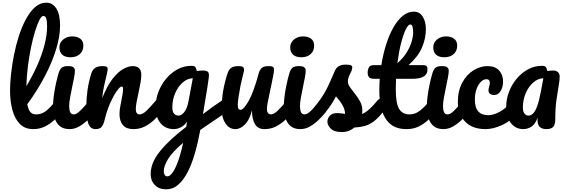

<svg xmlns="http://www.w3.org/2000/svg" viewBox="-20 -960 4226 1435"><path d="M228 5Q166 5 128 -34Q90 -73 72.5 -138.5Q55 -204 55 -282Q55 -337 62.5 -406Q70 -475 84.5 -549Q99 -623 121.5 -692.5Q144 -762 174.5 -818Q205 -874 242.5 -907Q280 -940 326 -940Q373 -940 401 -896.5Q429 -853 429 -768Q429 -688 399 -590.5Q369 -493 314 -388Q259 -283 184 -181Q192 -139 207.5 -122Q223 -105 249 -105Q293 -105 325.5 -132Q358 -159 400 -209Q408 -218 414.5 -220.5Q421 -223 427 -223Q441 -223 448 -210.5Q455 -198 455 -178Q455 -164 452 -147.5Q449 -131 436 -116Q414 -89 383.5 -61Q353 -33 314.5 -14Q276 5 228 5ZM304 -841Q290 -841 274 -809.5Q258 -778 241.5 -724Q225 -670 211 -602Q197 -534 188 -460.5Q179 -387 177 -316Q222 -390 257 -468Q292 -546 312 -622Q332 -698 332 -765Q332 -805 325 -823Q318 -841 304 -841Z M508 -532Q465 -532 444.5 -552Q424 -572 424 -606Q424 -641 452 -664.5Q480 -688 520 -688Q556 -688 579.5 -671Q603 -654 603 -619Q603 -579 576.5 -555.5Q550 -532 508 -532ZM500 5Q454 5 427 -17.5Q400 -40 388 -78.5Q376 -117 376 -163Q376 -193 381 -235Q386 -277 395.5 -323Q405 -369 417 -410Q426 -441 440.5 -453.5Q455 -466 489 -466Q520 -466 530 -456Q540 -446 540 -432Q540 -414 533.5 -379.5Q527 -345 518.5 -305.5Q510 -266 503.5 -228.5Q497 -191 497 -167Q497 -139 504.5 -122Q512 -105 532 -105Q551 -105 579 -132Q607 -159 649 -209Q657 -218 663.5 -220.5Q670 -223 676 -223Q690 -223 697 -210.5Q704 -198 704 -178Q704 -164 701 -147.5Q698 -131 685 -116Q663 -89 633.5 -61Q604 -33 570.5 -14Q537 5 500 5Z M694 5Q655 5 640 -36.5Q625 -78 625 -163Q625 -223 634 -286Q643 -349 662 -410Q671 -439 691 -452.5Q711 -466 749 -466Q769 -466 777 -461Q785 -456 785 -442Q785 -435 780.5 -414Q776 -393 770 -370Q764 -346 756.5 -311.5Q749 -277 744 -226Q780 -318 821 -370.5Q862 -423 901.5 -444.5Q941 -466 971 -466Q1036 -466 1036 -401Q1036 -375 1030 -340Q1024 -305 1015.5 -268Q1007 -231 1001 -198.5Q995 -166 995 -145Q995 -105 1024 -105Q1046 -105 1074.5 -132Q1103 -159 1145 -209Q1153 -218 1159.5 -220.5Q1166 -223 1172 -223Q1186 -223 1193 -210.5Q1200 -198 1200 -178Q1200 -164 1197 -147.5Q1194 -131 1181 -116Q1159 -89 1129 -61Q1099 -33 1061 -14Q1023 5 976 5Q924 5 898.5 -25Q873 -55 873 -110Q873 -135 880 -170.5Q887 -206 893.5 -241Q900 -276 900 -297Q900 -313 889 -313Q877 -313 853.5 -280.5Q830 -248 805.5 -194Q781 -140 765 -75Q754 -28 739.5 -11.5Q725 5 694 5Z M1221 455Q1169 455 1137.5 423Q1106 391 1106 341Q1106 310 1116.5 275Q1127 240 1155.5 198Q1184 156 1236.5 104Q1289 52 1372 -12Q1375 -31 1378 -51Q1360 -23 1332.5 -9Q1305 5 1279 5Q1216 5 1179.5 -40Q1143 -85 1143 -158Q1143 -219 1164.5 -274.5Q1186 -330 1223 -373.5Q1260 -417 1308 -442.5Q1356 -468 1409 -468Q1433 -468 1440 -458.5Q1447 -449 1451 -429Q1462 -431 1473.5 -432Q1485 -433 1495 -433Q1524 -433 1534.5 -422.5Q1545 -412 1540 -377Q1530 -302 1518 -235Q1506 -168 1497 -107Q1530 -133 1567 -159.5Q1604 -186 1645 -213Q1658 -221 1668 -221Q1682 -221 1689 -208Q1696 -195 1696 -177Q1696 -154 1689 -141Q1682 -128 1667 -118Q1618 -85 1569.5 -52Q1521 -19 1477 11Q1460 105 1436.5 186Q1413 267 1382 327Q1351 387 1311.5 421Q1272 455 1221 455ZM1315 -96Q1336 -96 1357.5 -122.5Q1379 -149 1389 -204L1421 -375Q1380 -374 1345 -343Q1310 -312 1289 -263Q1268 -214 1268 -157Q1268 -126 1280.5 -111Q1293 -96 1315 -96ZM1204 319Q1204 334 1210 346Q1216 358 1232 358Q1247 358 1266 335Q1285 312 1306.5 257Q1328 202 1349 107Q1267 177 1235.5 229.5Q1204 282 1204 319Z M1739 5Q1694 5 1665.5 -37Q1637 -79 1637 -140Q1637 -217 1647.5 -279Q1658 -341 1680 -410Q1689 -438 1706.5 -452Q1724 -466 1765 -466Q1788 -466 1796 -459Q1804 -452 1804 -438Q1804 -431 1799 -411Q1794 -391 1788 -366Q1782 -341 1777 -317Q1769 -274 1763 -235.5Q1757 -197 1757 -177Q1757 -155 1762.5 -147Q1768 -139 1778 -139Q1800 -139 1837.5 -204Q1875 -269 1913 -410Q1921 -439 1937 -452.5Q1953 -466 1987 -466Q2010 -466 2019 -460.5Q2028 -455 2028 -440Q2028 -426 2022.5 -397Q2017 -368 2009.5 -332Q2002 -296 1994 -259Q1986 -222 1980.5 -192Q1975 -162 1975 -145Q1975 -125 1983.5 -115Q1992 -105 2004 -105Q2026 -105 2054.5 -132Q2083 -159 2125 -209Q2133 -218 2139.5 -220.5Q2146 -223 2152 -223Q2166 -223 2173 -210.5Q2180 -198 2180 -178Q2180 -164 2177 -147.5Q2174 -131 2161 -116Q2139 -89 2109 -61Q2079 -33 2041 -14Q2003 5 1956 5Q1907 5 1885 -33.5Q1863 -72 1863 -136Q1846 -66 1811.5 -30.5Q1777 5 1739 5Z M2233 -532Q2190 -532 2169.5 -552Q2149 -572 2149 -606Q2149 -641 2177 -664.5Q2205 -688 2245 -688Q2281 -688 2304.5 -671Q2328 -654 2328 -619Q2328 -579 2301.5 -555.5Q2275 -532 2233 -532ZM2225 5Q2179 5 2152 -17.5Q2125 -40 2113 -78.5Q2101 -117 2101 -163Q2101 -193 2106 -235Q2111 -277 2120.5 -323Q2130 -369 2142 -410Q2151 -441 2165.5 -453.5Q2180 -466 2214 -466Q2245 -466 2255 -456Q2265 -446 2265 -432Q2265 -414 2258.5 -379.5Q2252 -345 2243.5 -305.5Q2235 -266 2228.5 -228.5Q2222 -191 2222 -167Q2222 -139 2229.5 -122Q2237 -105 2257 -105Q2276 -105 2304 -132Q2332 -159 2374 -209Q2382 -218 2388.5 -220.5Q2395 -223 2401 -223Q2415 -223 2422 -210.5Q2429 -198 2429 -178Q2429 -164 2426 -147.5Q2423 -131 2410 -116Q2388 -89 2358.5 -61Q2329 -33 2295.5 -14Q2262 5 2225 5Z M2534 27Q2477 27 2452 1Q2427 -25 2427 -51Q2427 -74 2444.5 -94.5Q2462 -115 2502 -115Q2516 -115 2528.5 -113Q2541 -111 2559 -109Q2558 -137 2546.5 -161Q2535 -185 2519.5 -205Q2504 -225 2491 -240Q2457 -175 2424.5 -136Q2392 -97 2363 -68Q2344 -50 2327 -49.5Q2310 -49 2299.5 -61Q2289 -73 2288.5 -91Q2288 -109 2303 -127Q2326 -155 2350 -185Q2374 -215 2399 -255Q2419 -287 2440 -333.5Q2461 -380 2484 -433Q2493 -454 2512.5 -465.5Q2532 -477 2563 -477Q2592 -477 2602.5 -472Q2613 -467 2613 -456Q2613 -451 2609.5 -438Q2606 -425 2598 -411Q2589 -393 2584.5 -379Q2580 -365 2580 -350Q2580 -330 2596.5 -307Q2613 -284 2634 -257.5Q2655 -231 2671.5 -201Q2688 -171 2688 -136Q2688 -129 2687.5 -122Q2687 -115 2686 -108Q2714 -119 2744 -147Q2774 -175 2801 -209Q2809 -218 2815.5 -220.5Q2822 -223 2828 -223Q2842 -223 2849 -210.5Q2856 -198 2856 -178Q2856 -164 2852.5 -147.5Q2849 -131 2837 -116Q2802 -73 2770 -50Q2738 -27 2704.5 -18Q2671 -9 2629 -7Q2610 9 2586.5 18Q2563 27 2534 27Z M3019 5Q2943 5 2898.5 -32Q2854 -69 2834.5 -134Q2815 -199 2815 -282Q2815 -326 2818 -371H2779Q2748 -371 2738 -383Q2728 -395 2728 -417Q2728 -439 2737 -456Q2746 -473 2773 -473H2830Q2843 -554 2865.5 -626Q2888 -698 2919.5 -753.5Q2951 -809 2989.5 -841Q3028 -873 3073 -873Q3116 -873 3139.5 -835.5Q3163 -798 3163 -743Q3163 -673 3134 -605Q3105 -537 3033 -473H3145Q3160 -473 3167.5 -466.5Q3175 -460 3175 -440Q3175 -371 3062 -371H2940Q2938 -332 2938 -293Q2938 -187 2963 -146Q2988 -105 3040 -105Q3072 -105 3098.5 -120Q3125 -135 3148.5 -159Q3172 -183 3194 -209Q3202 -218 3208.5 -220.5Q3215 -223 3221 -223Q3235 -223 3242 -210.5Q3249 -198 3249 -178Q3249 -164 3246 -147.5Q3243 -131 3230 -116Q3208 -89 3177.5 -61Q3147 -33 3108 -14Q3069 5 3019 5ZM3046 -777Q3031 -777 3012.5 -739.5Q2994 -702 2977.5 -637Q2961 -572 2950 -488Q2992 -524 3018 -565.5Q3044 -607 3056 -647Q3068 -687 3068 -718Q3068 -745 3063 -761Q3058 -777 3046 -777Z M3302 -532Q3259 -532 3238.5 -552Q3218 -572 3218 -606Q3218 -641 3246 -664.5Q3274 -688 3314 -688Q3350 -688 3373.5 -671Q3397 -654 3397 -619Q3397 -579 3370.5 -555.5Q3344 -532 3302 -532ZM3294 5Q3248 5 3221 -17.5Q3194 -40 3182 -78.5Q3170 -117 3170 -163Q3170 -193 3175 -235Q3180 -277 3189.5 -323Q3199 -369 3211 -410Q3220 -441 3234.5 -453.5Q3249 -466 3283 -466Q3314 -466 3324 -456Q3334 -446 3334 -432Q3334 -414 3327.5 -379.5Q3321 -345 3312.5 -305.5Q3304 -266 3297.5 -228.5Q3291 -191 3291 -167Q3291 -139 3298.5 -122Q3306 -105 3326 -105Q3345 -105 3373 -132Q3401 -159 3443 -209Q3451 -218 3457.5 -220.5Q3464 -223 3470 -223Q3484 -223 3491 -210.5Q3498 -198 3498 -178Q3498 -164 3495 -147.5Q3492 -131 3479 -116Q3457 -89 3427.5 -61Q3398 -33 3364.5 -14Q3331 5 3294 5Z M3609 5Q3509 5 3455.5 -52Q3402 -109 3402 -197Q3402 -281 3434.5 -341.5Q3467 -402 3518 -434Q3569 -466 3624 -466Q3681 -466 3710.5 -433Q3740 -400 3740 -350Q3740 -310 3722 -280Q3704 -250 3673 -250Q3654 -250 3642.5 -259Q3631 -268 3631 -284Q3631 -299 3636 -312.5Q3641 -326 3641 -341Q3641 -368 3616 -368Q3593 -368 3573 -347.5Q3553 -327 3541 -292.5Q3529 -258 3529 -215Q3529 -99 3630 -99Q3668 -99 3716 -125Q3764 -151 3812 -209Q3820 -218 3826.5 -220.5Q3833 -223 3839 -223Q3853 -223 3860 -210.5Q3867 -198 3867 -178Q3867 -164 3863.5 -147.5Q3860 -131 3848 -116Q3799 -56 3733 -25.5Q3667 5 3609 5Z M3891 5Q3834 5 3798.5 -40Q3763 -85 3763 -158Q3763 -219 3784.5 -274.5Q3806 -330 3843 -373.5Q3880 -417 3928 -442.5Q3976 -468 4029 -468Q4053 -468 4060 -458.5Q4067 -449 4071 -429Q4082 -431 4092.5 -432Q4103 -433 4113 -433Q4136 -433 4149.5 -421.5Q4163 -410 4163 -387Q4163 -360 4155 -316Q4147 -272 4138.5 -210.5Q4130 -149 4130 -66Q4130 -28 4114.5 -11.5Q4099 5 4064 5Q4028 5 4011 -14.5Q3994 -34 3998 -81Q3980 -31 3951.5 -13Q3923 5 3891 5ZM3930 -96Q3947 -96 3963 -110.5Q3979 -125 3994 -164Q4009 -203 4022 -274L4041 -375Q4000 -374 3965 -343Q3930 -312 3909 -263Q3888 -214 3888 -157Q3888 -126 3900 -111Q3912 -96 3930 -96Z"/></svg>

Font: Pacifico
Style: Regular
Weight: 400
Designer: Vernon Adams
Foundry: Vernon Adams
Version: Version 3.010; ttfautohint (v1.8.4.7-5d5b)